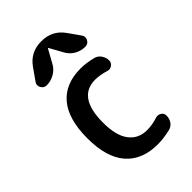

<svg xmlns="http://www.w3.org/2000/svg" viewBox="-229 -857 957 957"><g transform="rotate(-45 250.0 -378.0)"><path d="M369.1 -704.1 413.1 -641.6Q424.8 -626 415.5 -607.9Q406.2 -589.8 385.7 -589.8Q355.5 -589.8 329.6 -605Q303.7 -620.1 290 -646.5L251 -716.8Q251 -717.8 250 -717.8Q249 -717.8 249 -716.8L210 -646.5Q196.3 -620.1 169.9 -605Q143.6 -589.8 114.3 -589.8Q94.7 -589.8 85 -607.9Q75.2 -626 86.9 -641.6L130.9 -704.1Q173.8 -764.6 250 -764.6Q326.2 -764.6 369.1 -704.1ZM297.9 9.8Q188.5 9.8 129.4 -57.6Q70.3 -125 70.3 -259.8Q70.3 -394.5 127.4 -462.4Q184.6 -530.3 292 -530.3Q332 -530.3 377.9 -518.6Q397.5 -513.7 409.7 -496.1Q421.9 -478.5 421.9 -458Q421.9 -441.4 408.2 -431.6Q394.5 -421.9 378.9 -426.8Q341.8 -438.5 304.7 -439.5Q180.7 -439.5 180.7 -259.8Q180.7 -168 215.3 -123Q250 -78.1 309.6 -78.1Q347.7 -78.1 385.7 -90.8Q401.4 -95.7 415.5 -86.9Q429.7 -78.1 429.7 -61.5Q429.7 -39.1 418 -22.5Q406.2 -5.9 384.8 -1Q337.9 9.8 297.9 9.8Z"/></g></svg>

Font: Rounded-X Mgen+ 1m medium
Style: Regular
Weight: 500
Designer: [Source Han Sans]
Ryoko NISHIZUKA  (kana & ideographs); Paul D. Hunt (Latin, Greek & Cyrillic); Wenlong ZHANG  (bopomofo
Version: Version 1.059.20150602